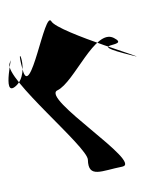

<svg xmlns="http://www.w3.org/2000/svg" viewBox="38 -584 356 473"><g transform="rotate(90 216.5 -347.0)"><path d="M191 -208C226 -170 96 -204 136 -192C174 -180 341 -384 373 -385C420 -386 400 -419 390 -470C379 -521 222 -268 202 -310C182 -352 49 -402 73 -449C97 -496 84 -364 116 -494C133 -560 60 -311 32 -295C3 -278 230 -244 150 -224C71 -202 156 -246 191 -208Z"/></g></svg>

Font: CiSf CamouflageKit II
Style: Regular
Weight: 400
Version: Version 1